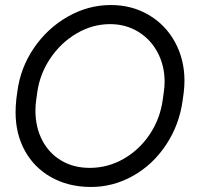

<svg xmlns="http://www.w3.org/2000/svg" viewBox="-20 -722 811 764"><path d="M42 -275Q42 -301 45 -328L49 -357Q61 -452 115 -531Q169 -610 250 -656Q331 -702 421 -702Q505 -702 572 -662.5Q639 -623 676.5 -554Q714 -485 714 -401Q714 -377 711 -353L707 -324Q694 -226 641 -146Q588 -66 508 -21.5Q428 23 338 22Q250 21 182.5 -17.5Q115 -56 78.5 -123Q42 -190 42 -275ZM628 -328 632 -357Q635 -377 635 -397Q635 -461 607 -513.5Q579 -566 529.5 -596Q480 -626 418 -626Q348 -626 285 -589Q222 -552 180 -489.5Q138 -427 128 -353L124 -324Q121 -303 121 -282Q121 -216 148 -164Q175 -112 224 -83Q273 -54 337 -54Q409 -54 472 -90Q535 -126 576.5 -188.5Q618 -251 628 -328Z"/></svg>

Font: Bellota
Style: Bold Italic
Weight: 700
Italic angle: -7.5°
Designer: Kemie Guaida
Foundry: Kemie Guaida
Version: Version 4.001